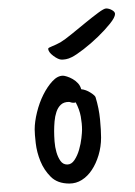

<svg xmlns="http://www.w3.org/2000/svg" viewBox="-20 -541 320 454"><path d="M219 -216Q219 -194 213 -174Q207 -154 197 -139Q187 -124 173.5 -115.5Q160 -107 144 -107Q116 -107 100 -123Q84 -139 75.5 -160Q67 -181 64.5 -202.5Q62 -224 62 -235Q62 -253 67.5 -275.5Q73 -298 82.5 -317Q92 -336 104 -349Q116 -362 129 -362Q132 -362 138.5 -360Q145 -358 152 -354Q159 -350 164.5 -344Q170 -338 172 -330Q183 -329 194 -322Q205 -315 206 -311Q214 -285 216.5 -259Q219 -233 219 -216ZM174 -234Q174 -249 171 -265.5Q168 -282 159 -299Q157 -298 154 -298Q150 -298 147.5 -299Q145 -300 143 -300Q131 -300 124 -293.5Q117 -287 113.5 -276.5Q110 -266 109 -254Q108 -242 108 -231Q108 -220 109 -206.5Q110 -193 113.5 -181Q117 -169 123 -160.5Q129 -152 139 -152Q149 -152 156 -162.5Q163 -173 167 -187Q171 -201 172.5 -214.5Q174 -228 174 -234ZM252 -508Q252 -500 240 -485Q228 -470 211.5 -454Q195 -438 177.5 -424.5Q160 -411 150 -406Q142 -402 136 -401Q130 -400 126 -400Q118 -400 106 -409Q94 -418 94 -426Q94 -428 103 -431.5Q112 -435 123 -441Q133 -447 149.5 -460.5Q166 -474 182.5 -487.5Q199 -501 212.5 -511Q226 -521 231 -521Q238 -521 245 -517Q252 -513 252 -508Z"/></svg>

Font: Reenie Beanie
Style: Regular
Weight: 500
Designer: James Grieshaber
Foundry: James Grieshaber
Version: Version 1.000